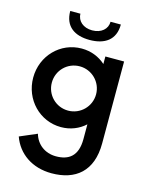

<svg xmlns="http://www.w3.org/2000/svg" viewBox="-125 -675 793 1011"><g transform="rotate(15 271.0 -169.5)"><path d="M267.1 -474.1C348.6 -474.1 405.8 -510.3 405.8 -595.2H349.6C349.6 -555.7 316.9 -526.4 267.1 -526.4C218.8 -526.4 185.5 -555.7 185.5 -595.2H129.9C129.9 -510.3 186.5 -474.1 267.1 -474.1ZM370.6 -411.6V-370.6C336.4 -401.4 291.5 -419.9 240.2 -419.9C124.5 -419.9 32.2 -325.7 32.2 -206.1C32.2 -86.4 124.5 8.3 240.2 8.3C292 8.3 337.4 -10.7 371.6 -42V38.6C371.6 132.3 323.2 163.6 254.9 163.6C194.3 163.6 147.9 127.4 132.8 73.2L39.1 113.3C69.8 199.7 148.9 255.9 255.4 255.9C385.3 255.9 472.7 187.5 472.7 35.2V-411.6ZM254.4 -85.4C187 -85.4 133.8 -139.2 133.8 -206.1C133.8 -272.9 187 -326.7 254.4 -326.7C320.8 -326.7 375 -272.9 375 -206.1C375 -139.2 320.8 -85.4 254.4 -85.4Z"/></g></svg>

Font: Now SemiBold
Style: Regular
Weight: 600
Designer: Alfredo Marco Pradil
Foundry: Alfredo Marco Pradil
Version: Version 1.200;hotconv 1.0.109;makeotfexe 2.5.65596